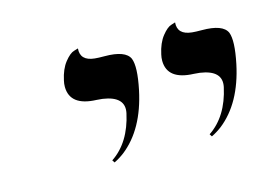

<svg xmlns="http://www.w3.org/2000/svg" viewBox="-55 -654 700 507"><g transform="rotate(-15 294.5 -401.0)"><path d="M469.7 -243.2 465.3 -250Q517.1 -284.7 533.7 -360.8Q543 -404.8 482.4 -413.6Q474.1 -414.6 466.3 -415Q395 -417.5 394.5 -469.7Q394.5 -478.5 396.5 -486.8Q402.8 -516.6 417.2 -534.7Q431.6 -552.7 442.9 -555.7L453.6 -559.1Q450.7 -525.9 490.2 -522Q499.5 -521 516.6 -521Q573.7 -521 585 -495.6Q594.2 -472.2 581.5 -411.1Q560.1 -309.1 497.6 -260.3Q483.9 -250 469.7 -243.2ZM203.6 -243.2 199.2 -250Q251 -284.7 267.6 -360.8Q276.9 -404.8 216.3 -413.6Q208 -414.6 200.2 -415Q128.9 -417.5 128.4 -469.7Q128.4 -478.5 130.4 -486.8Q136.7 -516.6 151.1 -534.7Q165.5 -552.7 176.8 -555.7L188 -559.1Q185.1 -525.9 224.1 -522Q233.4 -521 250.5 -521Q307.6 -521 318.8 -495.6Q328.1 -472.2 315.4 -411.1Q293.9 -309.1 231.4 -260.3Q217.8 -250 203.6 -243.2Z"/></g></svg>

Font: Linux Biolinum Capitals O
Style: Italic Samll Caps
Weight: 400
Italic angle: -12°
Designer: Philipp H. Poll
Foundry: Philipp H. Poll
Version: Version 0.6.2